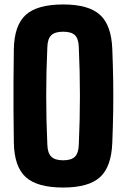

<svg xmlns="http://www.w3.org/2000/svg" viewBox="-20 -830 567 860"><path d="M263 10Q147 10 95.5 -36.5Q44 -83 42 -191Q41 -266 40.5 -333.5Q40 -401 40.5 -468Q41 -535 42 -610Q44 -717 95.5 -763.5Q147 -810 263 -810Q377 -810 428 -763.5Q479 -717 483 -610Q486 -535 487 -467.5Q488 -400 487 -333Q486 -266 483 -191Q479 -83 428 -36.5Q377 10 263 10ZM263 -112Q300 -112 316 -128.5Q332 -145 333 -183Q343 -401 333 -618Q332 -656 316 -672Q300 -688 263 -688Q226 -688 209.5 -672Q193 -656 192 -618Q182 -401 192 -183Q193 -145 209.5 -128.5Q226 -112 263 -112Z"/></svg>

Font: Big Shoulders Text Black
Style: Regular
Weight: 900
Designer: Patric King
Foundry: XO Type Co
Version: Version 1.000; ttfautohint (v1.8.2)